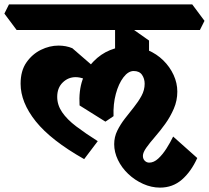

<svg xmlns="http://www.w3.org/2000/svg" viewBox="-76 -675 953 876"><path d="M654 181Q615 181 577 164Q539 147 509 118.5Q479 90 462 54.5Q445 19 445 -17Q445 -50 459 -78.5Q473 -107 493.5 -133.5Q514 -160 534.5 -185.5Q555 -211 569.5 -237.5Q584 -264 584 -293Q584 -316 572 -333.5Q560 -351 534 -351Q509 -351 487 -322Q465 -293 452.5 -246.5Q440 -200 442 -145L405 -120L287 -194Q283 -261 300.5 -311Q318 -361 351 -395Q384 -429 425.5 -446Q467 -463 512 -463Q559 -463 599 -446Q639 -429 669 -399.5Q699 -370 716 -333Q733 -296 733 -257Q733 -216 717 -179Q701 -142 678 -110Q655 -78 631 -50.5Q607 -23 591.5 -1Q576 21 576 36Q576 50 584.5 58.5Q593 67 605 67Q626 67 646 48.5Q666 30 683.5 2.5Q701 -25 714 -52L824 46Q796 108 754 144.5Q712 181 654 181ZM308 51Q156 -35 87 -121.5Q18 -208 18 -293Q18 -352 44.5 -390Q71 -428 110.5 -447.5Q150 -467 191 -467Q208 -467 224 -464Q240 -461 254 -455L404 -325L375 -258L348 -290Q329 -307 308.5 -315Q288 -323 269 -323Q235 -323 210 -298.5Q185 -274 185 -233Q185 -196 207.5 -163Q230 -130 271.5 -98.5Q313 -67 370 -31ZM604 -362 449 -395V-590L499 -564L604 -490ZM0 -538 -56 -613 -35 -655H801L857 -580L836 -538Z"/></svg>

Font: Eczar
Style: Bold
Weight: 700
Designer: Vaibhav Singh
Foundry: Rosetta Type Foundry
Version: Version 2.000